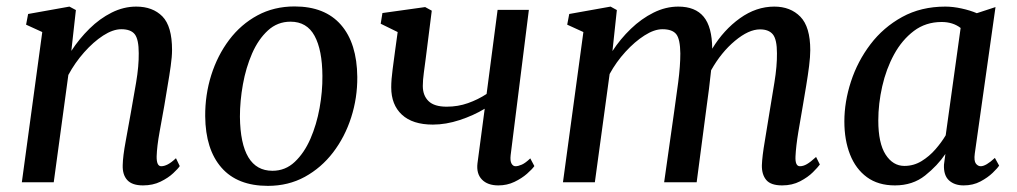

<svg xmlns="http://www.w3.org/2000/svg" viewBox="-20 -580 3236 611"><path d="M207 -418Q232 -456.5 264.8 -488.8Q297.5 -521 335.5 -540Q373.5 -559 413.5 -559Q466 -559 496.8 -527.8Q527.5 -496.5 527.5 -421Q527.5 -400 523.2 -369.5Q519 -339 513.2 -306Q507.5 -273 503 -244.5Q496 -205.5 487.8 -160Q479.5 -114.5 478.5 -82.5Q478 -51 493 -51Q502.5 -51 513.8 -56.8Q525 -62.5 540 -76.5L552 -51.5Q547 -43.5 531.2 -28.8Q515.5 -14 491 -2Q466.5 10 435 10Q400.5 10 385 -7Q369.5 -24 370.5 -54.5Q371 -82.5 380 -130.8Q389 -179 396.5 -222Q404.5 -265.5 413.2 -317.8Q422 -370 421.5 -410.5Q421.5 -454.5 409 -470.8Q396.5 -487 366 -487Q339.5 -487 308.2 -466.8Q277 -446.5 247.8 -413.5Q218.5 -380.5 197.5 -341.5L151 0H49.5L114.5 -478L63 -501.5L69.5 -535.5L201 -559L221.5 -548Z M917.5 -559.5Q1014 -559.5 1065 -501Q1116 -442.5 1117 -335Q1117.5 -268.5 1097.5 -206.2Q1077.5 -144 1040 -95Q1002.5 -46 950 -17.2Q897.5 11.5 832.5 11.5Q735.5 11.5 684.8 -46.5Q634 -104.5 633 -210Q632.5 -278 652.2 -340.8Q672 -403.5 709.2 -453Q746.5 -502.5 799.2 -531Q852 -559.5 917.5 -559.5ZM904.5 -511Q863 -511 832.5 -483Q802 -455 782.2 -409.8Q762.5 -364.5 753 -311.5Q743.5 -258.5 743.5 -208.5Q745.5 -36.5 847 -36.5Q888 -36.5 918 -64.8Q948 -93 967.8 -138.2Q987.5 -183.5 997 -236.2Q1006.5 -289 1006 -338.5Q1005.5 -421 981 -466Q956.5 -511 904.5 -511Z M1354 -546 1335 -395.5Q1332 -372.5 1328.8 -348.8Q1325.5 -325 1325.5 -306.5Q1325.5 -276 1343.8 -258.2Q1362 -240.5 1401.5 -240.5Q1437.5 -240.5 1469.2 -251.8Q1501 -263 1528.5 -281L1563.5 -548.5H1663L1605 -86Q1603 -68 1607.8 -59.5Q1612.5 -51 1620.5 -51Q1629 -51 1640.8 -56.2Q1652.5 -61.5 1667.5 -76L1680.5 -51.5Q1673.5 -41.5 1657 -27Q1640.5 -12.5 1617 -1.2Q1593.5 10 1566 10Q1531.5 10 1513.5 -8.8Q1495.5 -27.5 1499.5 -60.5L1522.5 -234Q1487 -212.5 1443 -198Q1399 -183.5 1357.5 -183.5Q1293 -183.5 1259 -215Q1225 -246.5 1225 -302Q1225 -326.5 1229.5 -359.8Q1234 -393 1237.5 -420L1245.5 -478L1191.5 -504.5L1197 -538.5L1333 -557.5Z M1943 -548 1929 -417.5Q1954 -456 1987.5 -488.2Q2021 -520.5 2059.8 -539.8Q2098.5 -559 2138.5 -559Q2192.5 -559 2219.2 -526.8Q2246 -494.5 2246.5 -425Q2283 -485 2334.8 -522Q2386.5 -559 2444 -559Q2495.5 -559 2527 -526.8Q2558.5 -494.5 2558.5 -420.5Q2558.5 -400 2554.8 -370Q2551 -340 2545.5 -307Q2540 -274 2535 -244.5Q2528 -205 2520.5 -159.8Q2513 -114.5 2511.5 -82.5Q2510 -51 2525.5 -51Q2536.5 -51 2548 -57.8Q2559.5 -64.5 2577 -80.5L2589 -56.5Q2583 -48 2567 -32Q2551 -16 2526 -3Q2501 10 2469 10Q2433 10 2418.5 -7.2Q2404 -24.5 2404.5 -54Q2405.5 -82.5 2413.8 -130.8Q2422 -179 2429 -224Q2436 -266.5 2444.5 -318.2Q2453 -370 2452.5 -410.5Q2452.5 -454.5 2439.5 -470.5Q2426.5 -486.5 2398.5 -486.5Q2362.5 -486.5 2318.8 -450Q2275 -413.5 2243 -356.5Q2240 -328 2236.2 -297.2Q2232.5 -266.5 2228.5 -239.5L2197 0H2093.5L2125 -222Q2131.5 -266 2138.2 -318Q2145 -370 2145 -410Q2144.5 -455.5 2132 -471.2Q2119.5 -487 2088 -487Q2062 -487 2031 -467.2Q2000 -447.5 1970.5 -415.2Q1941 -383 1920 -344.5L1873 0H1771.5L1836.5 -478L1785 -501.5L1791.5 -535.5L1923 -559Z M3082 -91Q3079 -68 3085.5 -59.5Q3092 -51 3101 -51Q3117.5 -51 3146 -77.5L3159.5 -53Q3154.5 -45 3139 -30Q3123.5 -15 3100 -2.5Q3076.5 10 3046.5 10Q3017.5 10 3000 -6Q2982.5 -22 2984 -56L2988.5 -90Q2963.5 -53 2924 -21.5Q2884.5 10 2828 10Q2774.5 10 2738.8 -16.2Q2703 -42.5 2685 -88.5Q2667 -134.5 2667 -193.5Q2667 -256 2688 -320.5Q2709 -385 2750 -439Q2791 -493 2851 -526Q2911 -559 2988.5 -559Q3012.5 -559 3040 -553Q3067.5 -547 3088.5 -538L3148 -557.5ZM3037 -491Q3012.5 -510 2976.5 -510Q2926 -510 2888.2 -481.5Q2850.5 -453 2825.2 -406.8Q2800 -360.5 2787.5 -305.2Q2775 -250 2775 -196.5Q2775 -124.5 2798.2 -88.2Q2821.5 -52 2858 -52Q2887.5 -52 2912.5 -67.2Q2937.5 -82.5 2957 -105Q2976.5 -127.5 2989.5 -149.5Z"/></svg>

Font: Merriweather Text Regular
Style: Italic
Weight: 400
Italic angle: -7.8°
Designer: Eben Sorkin
Foundry: Eben Sorkin
Version: Version 2.100; ttfautohint (v1.7.19-72a1) -l 8 -r 50 -G 200 